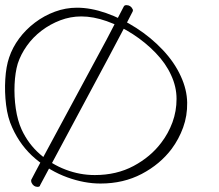

<svg xmlns="http://www.w3.org/2000/svg" viewBox="-36 -672 855 748"><path d="M354.9 43Q292.9 43 226.4 19Q159.8 -5 102.1 -53.5Q44.4 -102 11.6 -175Q-6.2 -213 -12.3 -263.5Q-18.5 -314 -15.4 -363.5Q-12.4 -413 -0.4 -448Q12.6 -487 38.5 -522Q64.4 -557 100.2 -584Q135.9 -611 177.8 -626.5Q219.8 -642 263.8 -642Q317.8 -642 377.6 -621Q437.5 -600 495 -563Q552.5 -526 598.2 -477.5Q643.9 -429 668.4 -375Q692.4 -323 693.2 -272Q694 -221 677.5 -175.5Q661 -130 632.8 -92Q587.6 -32 516.3 5.5Q444.9 43 355.9 43ZM333.3 10Q418.3 10 484.6 -25.5Q550.9 -61 592.2 -116Q619.9 -152 635.9 -195.5Q651.8 -239 651.8 -286.5Q651.9 -334 630.3 -380Q609.9 -425 570.4 -466Q530.9 -507 481.5 -539Q432.2 -571 379.9 -589.5Q327.6 -608 280.6 -608Q238.6 -608 199.1 -593Q159.5 -578 125.9 -552.5Q92.3 -527 68.6 -493.5Q44.8 -460 33.1 -424Q23 -390 20.8 -343Q18.7 -296 25.5 -249Q32.4 -202 48.4 -167Q74.4 -111 119.5 -71.5Q164.6 -32 220 -11Q275.3 10 333.3 10ZM110.7 56Q94.7 56 87 40Q84.6 34 85.5 29Q88.3 24 100.4 0.5Q112.5 -23 134.2 -63L379.9 -519L446.4 -647Q449.2 -652 456.2 -652Q473.2 -652 480.9 -636Q483.1 -631 480.2 -626Q473.5 -612 449.8 -567Q426.2 -522 385.8 -446L119.5 51H120.5Q117.7 56 110.7 56Z"/></svg>

Font: Oooh Baby
Style: Normal
Weight: 400
Designer: Robert E. Leuschke
Foundry: Robert E. Leuschke
Version: Version 1.011; ttfautohint (v1.8.3)